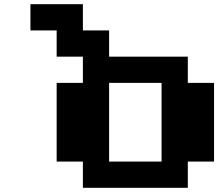

<svg xmlns="http://www.w3.org/2000/svg" viewBox="-20 -895 1040 915"><path d="M125 -875H375V-750H500V-625H875V-500H1000V-125H875V0H375V-125H250V-500H375V-625H250V-750H125ZM500 -500V-125H750V-500Z"/></svg>

Font: Dogica
Style: Bold
Weight: 700
Monospace: yes
Designer: Roberto Mocci
Version: Version 001.000